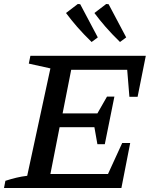

<svg xmlns="http://www.w3.org/2000/svg" viewBox="-21 -940 760 960"><path d="M-1 0 6 -36Q34 -45 61 -51.5Q88 -58 115 -61L231 -598L123 -622L131 -661H708L667 -456H626L615 -591H335L292 -373H466L514 -457H551L503 -219H466L451 -304H277L231 -70H519L590 -225H630L586 0ZM437 -730Q395 -771 365 -805.5Q335 -840 309 -875L368 -920L380 -919L468 -753ZM579 -730Q537 -771 507 -805.5Q477 -840 451 -875L510 -920L522 -919L610 -753Z"/></svg>

Font: Piazzolla Thin SemiBold
Style: Italic
Weight: 600
Italic angle: -11.3°
Version: Version 2.005